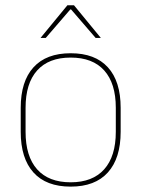

<svg xmlns="http://www.w3.org/2000/svg" viewBox="-20 -700 539 732"><path d="M249.5 11.5Q156 11.5 107.5 -42.5Q59 -96.5 59 -197.5V-289Q59 -390 107.8 -443.5Q156.5 -497 249.5 -497Q342.5 -497 391.2 -443.5Q440 -390 440 -289V-197.5Q440 -96.5 391.2 -42.5Q342.5 11.5 249.5 11.5ZM249.5 -5Q333 -5 377.2 -54.5Q421.5 -104 421.5 -197.5V-289Q421.5 -382 377.5 -431.2Q333.5 -480.5 249.5 -480.5Q165.5 -480.5 121.5 -431.2Q77.5 -382 77.5 -289V-197.5Q77.5 -104 121.5 -54.5Q165.5 -5 249.5 -5ZM135 -556 237 -680H262L364 -556V-555.5H344.5L251 -664H248L154.5 -555.5H135Z"/></svg>

Font: Anek Kannada Thin
Style: Regular
Weight: 250
Version: Version 1.003